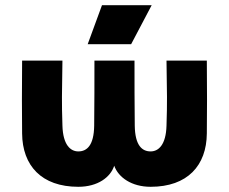

<svg xmlns="http://www.w3.org/2000/svg" viewBox="-20 -703 880 738"><path d="M220 -470H65C64 -336 64 -294 65 -190C66 -67 139 15 281 15C356 15 405 -22 419 -66C435 -21 486 15 559 15C701 15 774 -67 775 -190C776 -294 776 -336 775 -470H620C622 -337 623 -314 620 -220C618 -146 589 -121 559 -121C526 -121 499 -144 498 -220C497 -313 497 -377 497 -470H343C343 -377 343 -313 342 -220C341 -144 314 -121 281 -121C251 -121 222 -146 220 -220C217 -314 218 -337 220 -470ZM317 -533H484L563 -683H372Z"/></svg>

Font: Kreadon Extra Bold
Style: Regular
Weight: 800
Designer: kohakuno
Foundry: StudioGnu
Version: Version 1.000;Glyphs 3.1.2 (3151)